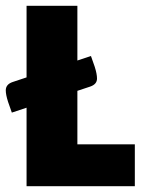

<svg xmlns="http://www.w3.org/2000/svg" viewBox="-32 -645 493 665"><path d="M60 0V-625H236V-145H435V0ZM9 -255 -4 -292Q-12 -317 -12 -332Q-12 -353 12 -361L283 -451L296 -414Q304 -389 304 -373Q304 -353 280 -345Z"/></svg>

Font: Changa
Style: Bold
Weight: 700
Designer: Eduardo Rodriguez Tunni
Foundry: Eduardo Rodriguez Tunni
Version: Version 3.002; ttfautohint (v1.8.2)